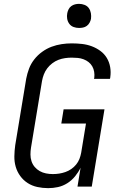

<svg xmlns="http://www.w3.org/2000/svg" viewBox="-20 -968 640 996"><path d="M230 8Q201 8 173.5 2Q146 -4 123.5 -18.5Q101 -33 85 -55Q69 -77 61.5 -103Q54 -129 54.5 -157.5Q55 -186 59 -215L116 -560Q121 -586 130.5 -611.5Q140 -637 157.5 -659.5Q175 -682 198.5 -699Q222 -716 247.5 -725.5Q273 -735 299.5 -739Q326 -743 352 -743Q379 -743 405.5 -740Q432 -737 456 -728Q480 -719 500.5 -704Q521 -689 534 -667.5Q547 -646 551.5 -620Q556 -594 552 -567Q552 -565 551.5 -563Q551 -561 550 -559H468Q468 -560 468 -561.5Q468 -563 469 -564Q471 -580 468.5 -595.5Q466 -611 458.5 -624Q451 -637 439.5 -646Q428 -655 413.5 -660.5Q399 -666 383.5 -667.5Q368 -669 352 -669Q335 -669 317.5 -666.5Q300 -664 283 -657.5Q266 -651 251 -639.5Q236 -628 225 -613.5Q214 -599 207.5 -582Q201 -565 198 -548L141 -203Q138 -185 138 -166.5Q138 -148 143.5 -131.5Q149 -115 160 -102Q171 -89 186 -80.5Q201 -72 218.5 -68.5Q236 -65 254 -65Q271 -65 287 -67.5Q303 -70 319 -75.5Q335 -81 349.5 -91Q364 -101 375 -114.5Q386 -128 392 -143.5Q398 -159 401 -175L426 -327H298L310 -401H522L456 0H382L398 -98Q387 -75 369.5 -53.5Q352 -32 329 -17.5Q306 -3 280.5 2.5Q255 8 230 8ZM390 -823Q375 -823 361.5 -828Q348 -833 339.5 -844.5Q331 -856 328.5 -870.5Q326 -885 329 -900Q331 -910 336 -920Q341 -930 350 -936.5Q359 -943 369.5 -945.5Q380 -948 390 -948Q405 -948 419 -942.5Q433 -937 441 -925.5Q449 -914 451.5 -899.5Q454 -885 452 -870Q450 -860 444.5 -850Q439 -840 430 -833.5Q421 -827 410.5 -825Q400 -823 390 -823Z"/></svg>

Font: Iosevka Curly Extended Oblique
Style: Regular
Weight: 400
Width: 7
Italic angle: -9°
Monospace: yes
Designer: Belleve Invis
Foundry: Belleve Invis
Version: Version 11.1.0; ttfautohint (v1.8.3)